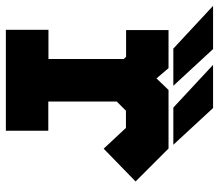

<svg xmlns="http://www.w3.org/2000/svg" viewBox="-89 -663 728 638"><g transform="rotate(90 275.0 -344.0)"><path d="M55 0.5V-141H152V-391.5L144.5 -399H56V-540H182.5L216.5 -500L255 -540H449.5L559 -430.5L450 -324.5L381 -398.5H324L293.5 -368V-140.5H390.5V0.5ZM119 -71H326.5H222V-408L284.5 -470H419.5L464.5 -420L419.5 -470H284.5L222 -408L164 -470H119H164L222.5 -408V-71H119ZM437 -556H313.5L171.5 -688H315ZM342 -590 282 -653H282.5L342.5 -590ZM241 -556H117.5L-24.5 -688H119ZM146 -590 86 -653H86.5L146.5 -590Z"/></g></svg>

Font: Tourney Black
Style: Regular
Weight: 900
Version: Version 1.015